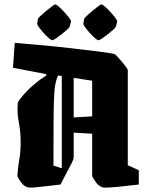

<svg xmlns="http://www.w3.org/2000/svg" viewBox="-20 -840 675 873"><path d="M61 -374Q70 -390 90 -412.5Q110 -435 136.5 -457.5Q163 -480 191 -497L189 -503L39 -532L47 -645Q112 -640 181 -633.5Q250 -627 313.5 -619.5Q377 -612 426 -606Q475 -600 499 -595Q502 -595 511.5 -585Q521 -575 532.5 -561.5Q544 -548 552.5 -536.5Q561 -525 561 -520V-89L611 -66V-1Q584 2 548.5 6Q513 10 484 12Q455 14 447 12Q428 6 415.5 -12Q403 -30 399 -39V-232L315 -237V-123Q315 -117 307.5 -101.5Q300 -86 289 -66L255 -1Q228 2 196 6Q164 10 139 12Q114 14 107 12Q88 7 75.5 -11.5Q63 -30 59 -39Q61 -77 67.5 -113Q74 -149 74 -191Q74 -241 65.5 -283.5Q57 -326 61 -374ZM223 -87 261 -75V-494L244 -497Q236 -480 231.5 -456.5Q227 -433 225.5 -390Q224 -347 223.5 -274.5Q223 -202 223 -87ZM399 -473 315 -486V-306L399 -311ZM363 -755Q363 -757 374 -767.5Q385 -778 399.5 -790Q414 -802 426 -811Q438 -820 441 -820Q446 -820 458 -809.5Q470 -799 483 -784.5Q496 -770 505 -758Q514 -746 513 -742L507 -719Q506 -715 495 -705Q484 -695 470 -684Q456 -673 444 -665Q432 -657 428 -657Q423 -657 411.5 -667Q400 -677 387.5 -691Q375 -705 366.5 -717Q358 -729 359 -733ZM153 -755Q153 -757 164 -767.5Q175 -778 189.5 -790Q204 -802 216 -811Q228 -820 231 -820Q236 -820 248 -809.5Q260 -799 273 -784.5Q286 -770 295 -758Q304 -746 303 -742L297 -719Q296 -715 285 -705Q274 -695 260 -684Q246 -673 234 -665Q222 -657 218 -657Q213 -657 201.5 -667Q190 -677 177.5 -691Q165 -705 156.5 -717Q148 -729 149 -733Z"/></svg>

Font: Grenze Gotisch Black
Style: Regular
Weight: 900
Designer: Renata Polastri
Foundry: Omnibus-Type
Version: Version 1.001